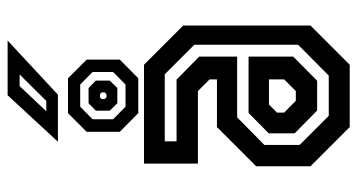

<svg xmlns="http://www.w3.org/2000/svg" viewBox="-237 -701 938 504"><g transform="rotate(-90 232.0 -449.0)"><path d="M150.5 0 47.5 -103V-245.5L150.5 -348.5H275.5V-368L245 -398.5H54.5V-540H314L417 -437V-103L314 0ZM180 -55H285.5L366.5 -135.5V-408L289 -485.5H113V-454.5H275L335.5 -395V-295.5H176L103.5 -224V-131.5ZM194 -85.5 134 -144.5V-212.5L187.5 -265.5H335.5V-148.5L272 -85.5ZM219.5 -141.5H245L275.5 -172V-212H209.5L188.5 -191V-172ZM187 -555 138 -603.5V-690.5L187 -739.5H278.5L327.5 -690.5V-603.5L278.5 -555ZM204 -588.5H262L295 -621V-675L262 -707.5H204L171 -675V-621ZM213 -610 193.5 -630V-666.5L213 -685.5H253L272.5 -666.5V-630L253 -610ZM228.5 -638.5H237L241.5 -643.5V-651L237 -655.5H228.5L224 -651V-643.5ZM112 -766 234 -898H377.5L235.5 -766ZM192 -796.5H219L288.5 -866.5H258Z"/></g></svg>

Font: Tourney Condensed SemiBold
Style: Regular
Weight: 600
Width: 3
Designer: Tyler Finck
Foundry: Etcetera Type Co
Version: Version 1.010; ttfautohint (v1.8.3)